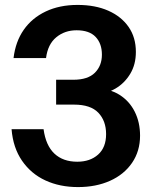

<svg xmlns="http://www.w3.org/2000/svg" viewBox="-20 -750 619 780"><path d="M297 10Q223 10 164.5 -17Q106 -44 69.5 -97Q33 -150 27 -225H157Q166 -159 201 -126Q236 -93 294 -93Q346 -93 378.5 -122Q411 -151 411 -205Q411 -259 379.5 -292Q348 -325 281 -325H208V-426H278Q337 -426 365.5 -454.5Q394 -483 394 -528Q394 -573 368.5 -600Q343 -627 291 -627Q243 -627 208.5 -598.5Q174 -570 167 -514H35Q43 -581 76.5 -629Q110 -677 166 -703.5Q222 -730 295 -730Q367 -730 420 -706.5Q473 -683 502.5 -640.5Q532 -598 532 -539Q532 -488 509 -450Q486 -412 449.5 -390.5Q413 -369 373 -369L370 -390Q426 -390 466 -364.5Q506 -339 527.5 -296Q549 -253 549 -199Q549 -136 516.5 -88.5Q484 -41 427 -15.5Q370 10 297 10Z"/></svg>

Font: Instrument Sans SemiBold
Style: Regular
Weight: 600
Designer: Rodrigo Fuenzalida
Foundry: fragTYPE
Version: Version 1.000;gftools[0.9.28]